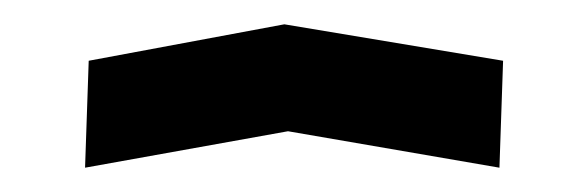

<svg xmlns="http://www.w3.org/2000/svg" viewBox="-20 -891 484 158"><path d="M53 -841 214 -871 394 -841 391 -753 217 -783 50 -753Z"/></svg>

Font: Covid19
Style: Regular
Weight: 400
Designer: Peter Wiegel
Foundry: (c) CAT - Ing. Peter Wiegel.  for Rudolf Maass + Partner GmbH
Version: Version 001.000